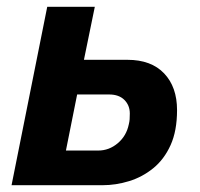

<svg xmlns="http://www.w3.org/2000/svg" viewBox="-20 -545 588 565"><path d="M14 0 119 -525H259L227 -369H355Q425 -369 463 -329Q501 -289 501 -221Q501 -160 482 -118Q463 -76 431 -50Q399 -24 360 -12Q321 0 282 0ZM174 -102H269Q301 -102 326.5 -123.5Q352 -145 359 -179Q361 -187 361.5 -194Q362 -201 362 -211Q362 -235 346 -251Q330 -267 301 -267H207Z"/></svg>

Font: IBM Plex Sans
Style: Italic
Weight: 400
Italic angle: -11.31°
Designer: Mike Abbink, Paul van der Laan, Pieter van Rosmalen
Foundry: Bold Monday
Version: Version 3.201